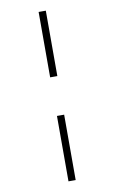

<svg xmlns="http://www.w3.org/2000/svg" viewBox="-95 -910 572 960"><g transform="rotate(-10 191.0 -430.0)"><path d="M172.5 -528V-860H209V-528ZM172.5 0V-332H209V0Z"/></g></svg>

Font: Spartan Thin ExtraLight
Style: Regular
Weight: 250
Version: Version 1.004